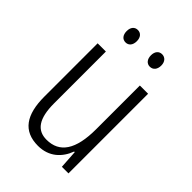

<svg xmlns="http://www.w3.org/2000/svg" viewBox="-213 -804 907 907"><g transform="rotate(45 240.5 -350.5)"><path d="M126 -670C126 -644 139 -628 160 -628C180 -628 194 -643 194 -670C194 -696 180 -711 160 -711C139 -711 126 -695 126 -670ZM288 -670C288 -644 302 -628 322 -628C343 -628 357 -644 357 -670C357 -696 342 -711 322 -711C302 -711 288 -696 288 -670ZM407 -532H352V-240C352 -104 308 -39 221 -39C158 -39 125 -84 125 -186V-532H70V-176C70 -55 114 10 213 10C287 10 332 -35 353 -92H357L363 0H407Z"/></g></svg>

Font: Noto Sans Arabic Cond Light
Style: Regular
Weight: 300
Width: 3
Designer: Monotype Design Team, Nadine Chahine, Nizar Qandah and Khaled Hosny
Foundry: Monotype Imaging Inc.
Version: Version 2.012